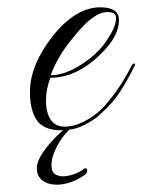

<svg xmlns="http://www.w3.org/2000/svg" viewBox="-20 -347 390 526"><path d="M149 10Q100 10 81 -17.5Q62 -45 62 -95Q62 -167 122 -245Q186 -327 255 -327Q306 -327 306 -292Q306 -249 259 -202Q192 -134 118 -134Q106 -103 106 -72Q106 -38 119 -19Q132 0 157 0Q183 0 211 -14.5Q239 -29 259 -49Q276 -66 297.5 -95.5Q319 -125 341 -168Q344 -173 347 -173Q353 -173 347 -163Q330 -129 310.5 -98Q291 -67 259 -38Q240 -19 211 -4.5Q182 10 149 10ZM119 -141Q174 -141 242 -200V-201Q261 -217 278 -245Q298 -276 298 -298Q298 -314 274 -314Q236 -314 182 -246Q157 -216 142 -190Q127 -164 119 -141ZM136 159Q112 159 96.5 147.5Q81 136 81 114Q81 94 100 67Q119 40 148 14Q151 12 155.5 8.5Q160 5 163 5Q165 5 168 5Q171 5 171 7Q150 27 135.5 55Q121 83 121 106Q121 123 130 129.5Q139 136 152 136Q167 136 183 130Q199 124 208 117Q211 114 214 114Q219 114 219 121Q219 128 211 133Q192 146 172.5 152.5Q153 159 136 159Z"/></svg>

Font: Imperial Script
Style: Regular
Weight: 400
Designer: Robert E. Leuschke
Foundry: Robert E. Leuschke
Version: Version 1.010; ttfautohint (v1.8.3)